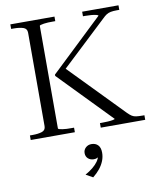

<svg xmlns="http://www.w3.org/2000/svg" viewBox="-104 -791 965 1161"><g transform="rotate(-10 378.5 -211.0)"><path d="M40 0V-28H56Q91 -28 114 -35.5Q137 -43 137 -68V-642Q137 -667 114 -674.5Q91 -682 56 -682H40V-710H311V-682H295Q281 -682 266.5 -681.5Q252 -681 240.5 -679Q229 -677 221.5 -675Q214 -673 214 -670V-41Q214 -37 221.5 -35Q229 -33 240.5 -31Q252 -29 266.5 -28.5Q281 -28 295 -28H311V0ZM470 0V-28H482Q499 -28 517.5 -29Q536 -30 549 -32.5Q562 -35 562 -38L253 -356V-364L574 -669Q574 -673 561.5 -676Q549 -679 531.5 -680.5Q514 -682 495 -682H481V-710H704V-682H688Q666 -682 651 -679Q636 -676 624.5 -668.5Q613 -661 600 -648L303 -369L309 -402L642 -60Q656 -46 667 -39Q678 -32 693.5 -30Q709 -28 733 -28H743V0ZM373 288 330 264Q357 249 377 232.5Q397 216 409 199Q421 182 424 164H431Q426 171 418 176Q410 181 396 181Q375 181 361 168.5Q347 156 347 135Q347 115 361.5 101.5Q376 88 397 88Q422 88 437 103.5Q452 119 452 150Q452 176 442.5 200Q433 224 416 245.5Q399 267 373 288Z"/></g></svg>

Font: Roboto Serif 120pt Expanded Light
Style: Regular
Weight: 300
Width: 7
Designer: Greg Gazdowicz
Foundry: Commercial Type
Version: Version 1.008